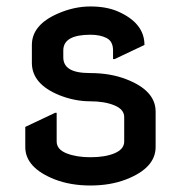

<svg xmlns="http://www.w3.org/2000/svg" viewBox="-20 -567 562 597"><path d="M58.6 -172.4 151.4 -216.3H156.2V-127Q156.2 -102.5 186.8 -90.3Q217.3 -78.1 261.2 -78.1Q306.6 -78.1 335.9 -90.3Q366.2 -103 366.2 -127V-203.1Q366.2 -227.1 335 -239.7Q304.7 -252 260.7 -252Q212.4 -252 164.6 -271Q79.1 -305.7 79.1 -371.6V-427.2Q79.1 -489.7 160.2 -524.9Q210.4 -546.9 261.2 -546.9Q309.6 -546.9 344.7 -532.2Q429.2 -496.1 429.2 -427.2L336.4 -383.3H331.5V-410.2Q331.5 -438.5 311.5 -448.7Q291.5 -459 261.2 -459Q219.2 -459 197.8 -446.8Q176.8 -434.6 176.8 -410.2V-388.7Q176.8 -364.3 196.8 -352.1Q216.8 -339.8 260.7 -339.8Q322.8 -339.8 372.1 -320.8Q463.9 -285.6 463.9 -220.2V-109.9Q463.9 -44.9 372.6 -9.3Q323.2 9.8 261.2 9.8Q199.2 9.8 149.9 -9.3Q58.6 -45.4 58.6 -109.9Z"/></svg>

Font: Nova Flat
Style: Book
Weight: 400
Version: Version 2.000